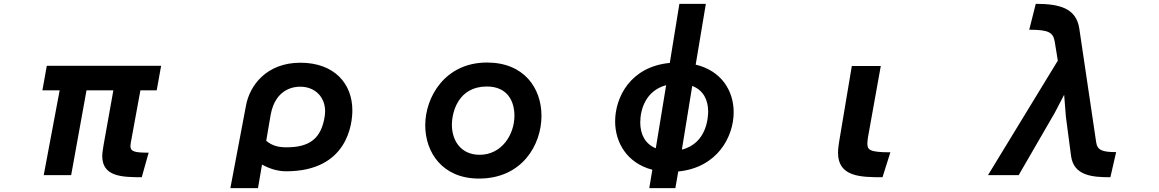

<svg xmlns="http://www.w3.org/2000/svg" viewBox="-20 -861 6040 1001"><path d="M719 63 755 -65C681 -65 660 -71 660 -100C660 -107 662 -115 663 -123L712 -390H797L820 -518H224L201 -390H291L208 52H351L431 -390H571L520 -105C518 -91 513 -63 513 -48C513 59 613 63 719 63Z M1368 -127 1391 -262C1417 -407 1525 -409 1545 -409C1624 -409 1675 -354 1675 -281C1675 -273 1674 -264 1673 -255C1655 -140 1596 -93 1474 -93C1431 -93 1399 -101 1368 -127ZM1262 -308 1181 120H1325L1346 -3C1386 19 1428 32 1472 32C1795 32 1817 -220 1817 -286C1817 -425 1723 -534 1546 -534C1371 -534 1281 -417 1262 -308Z M2477 70C2703 70 2803 -107 2803 -257C2803 -402 2712 -535 2519 -535C2300 -535 2197 -355 2197 -208C2197 -66 2287 70 2477 70ZM2481 -54C2382 -54 2336 -129 2336 -210C2336 -278 2370 -410 2518 -410C2626 -410 2662 -333 2662 -258C2662 -157 2594 -54 2481 -54Z M3381 24 3365 120H3501L3516 33C3720 13 3805 -148 3805 -276C3805 -388 3741 -492 3607 -524L3660 -841H3522L3472 -533C3265 -513 3187 -352 3187 -228C3187 -117 3250 -10 3381 24ZM3535 -81 3589 -413C3649 -390 3672 -337 3672 -280C3672 -254 3667 -114 3535 -81ZM3453 -417 3399 -88C3344 -110 3318 -161 3318 -222C3318 -290 3346 -388 3453 -417Z M4581 63 4622 -67C4510 -67 4502 -81 4502 -114C4502 -124 4504 -134 4505 -144L4572 -517H4421L4355 -123C4349 -86 4349 -68 4349 -65C4349 61 4466 63 4581 63Z M5769 63 5799 -68C5727 -68 5701 -78 5695 -119L5607 -712C5591 -818 5505 -841 5380 -841L5346 -706C5448 -706 5471 -692 5479 -643L5495 -545L5131 52H5291L5479 -273L5528 -367L5537 -253L5564 -48C5578 56 5676 63 5769 63Z"/></svg>

Font: LINE Seed JP App_OTF Bold
Style: Regular
Weight: 700
Designer: LINE & Fontrix & Fontworks
Version: Version 1.009